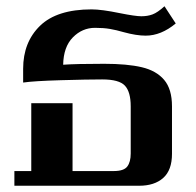

<svg xmlns="http://www.w3.org/2000/svg" viewBox="-20 -594 628 614"><path d="M26 -47H80V-264H212V-47H344Q376 -47 387 -61.5Q398 -76 398 -103V-254Q398 -300 379.5 -320Q361 -340 307 -340Q260 -340 174 -337.5Q88 -335 54 -330V-374Q54 -459 108 -511.5Q162 -564 273 -564Q305 -564 363 -552Q413 -542 432 -542Q452 -542 468 -548Q484 -554 506 -574L542 -519Q495 -480 446 -480Q416 -480 376 -491Q352 -498 331.5 -501.5Q311 -505 284 -505Q243 -505 213 -474.5Q183 -444 182 -387Q222 -390 313 -390Q387 -390 433.5 -379Q480 -368 505 -338.5Q530 -309 530 -254V-102Q530 -50 502 -25Q474 0 425 0H26Z"/></svg>

Font: Trirong SemiBold
Style: Regular
Weight: 600
Designer: Katatrad Team
Foundry: CadsonDemak
Version: Version 1.000